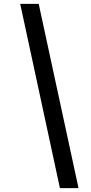

<svg xmlns="http://www.w3.org/2000/svg" viewBox="-20 -832 474 998"><path d="M85 -812H181.2L388.2 146H291.5Z"/></svg>

Font: Reddit Sans Chocolate
Style: Bold Italic
Weight: 700
Italic angle: -11.25°
Designer: Stephen Hutchings
Version: Version 1.013